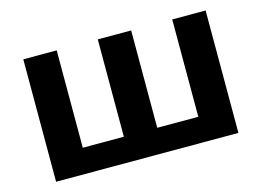

<svg xmlns="http://www.w3.org/2000/svg" viewBox="-79 -687 1126 827"><g transform="rotate(-15 484.5 -273.0)"><path d="M891.1 -545.9V0H78.1V-545.9H227.1V-111.8H410.2V-545.9H559.1V-111.8H742.2V-545.9Z"/></g></svg>

Font: Droid Sans Thai
Style: Bold
Weight: 700
Designer: Steve Matteson
Foundry: Ascender Corporation
Version: Version 1.00